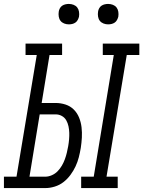

<svg xmlns="http://www.w3.org/2000/svg" viewBox="-60 -957 729 977"><path d="M353 0V-58H417L519 -677H463V-735H649V-677H585L482 -58H539V0ZM-40 0V-58H24L127 -677H70V-735H256V-677H192L152 -433H223Q249 -433 273.5 -425Q298 -417 315.5 -399.5Q333 -382 342.5 -358.5Q352 -335 355 -309Q358 -283 356.5 -256.5Q355 -230 351 -204Q347 -180 341 -156.5Q335 -133 324.5 -110.5Q314 -88 298.5 -67Q283 -46 263 -30.5Q243 -15 218.5 -7.5Q194 0 171 0ZM90 -58H171Q187 -58 204 -65.5Q221 -73 233.5 -86Q246 -99 255 -114.5Q264 -130 270 -146.5Q276 -163 280 -179.5Q284 -196 287 -213Q290 -230 291.5 -247.5Q293 -265 292.5 -281.5Q292 -298 288.5 -314.5Q285 -331 277 -345Q269 -359 254.5 -367Q240 -375 223 -375H142ZM490 -833Q478 -833 466.5 -837.5Q455 -842 448 -851Q441 -860 439 -872.5Q437 -885 439 -898Q440 -906 444.5 -914.5Q449 -923 456.5 -928Q464 -933 473 -935Q482 -937 490 -937Q503 -937 514.5 -932.5Q526 -928 533 -919Q540 -910 542 -897.5Q544 -885 542 -872Q540 -864 535.5 -855.5Q531 -847 523.5 -842Q516 -837 507.5 -835Q499 -833 490 -833ZM290 -833Q278 -833 266.5 -837.5Q255 -842 248 -851Q241 -860 239 -872.5Q237 -885 239 -898Q240 -906 244.5 -914.5Q249 -923 256.5 -928Q264 -933 273 -935Q282 -937 290 -937Q303 -937 314.5 -932.5Q326 -928 333 -919Q340 -910 342 -897.5Q344 -885 342 -872Q340 -864 335.5 -855.5Q331 -847 323.5 -842Q316 -837 307.5 -835Q299 -833 290 -833Z"/></svg>

Font: Iosevka Curly Slab LtEx
Style: Italic
Weight: 300
Width: 7
Italic angle: -9°
Monospace: yes
Designer: Belleve Invis
Foundry: Belleve Invis
Version: Version 11.1.0; ttfautohint (v1.8.3)